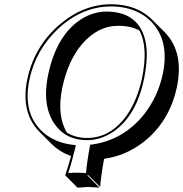

<svg xmlns="http://www.w3.org/2000/svg" viewBox="-20 -678 855 896"><path d="M532.2 -557.6Q434.6 -557.6 360.4 -469.2Q297.4 -393.6 271 -270.5Q243.7 -139.6 292.5 -58.6Q334.5 -34.2 386.2 -34.2Q496.1 -34.2 571.3 -139.6Q620.1 -209.5 642.1 -310.1Q672.9 -458 630.4 -535.6Q589.8 -557.6 532.2 -557.6ZM311.5 50.3Q258.8 31.2 222.2 -4.9L165.5 -61.5Q76.7 -150.4 106.4 -303.7Q107.4 -307.6 107.9 -310.1Q140.1 -460.4 255.9 -561.5Q367.7 -657.7 498 -658.2Q618.7 -657.7 689.9 -586.4L746.6 -529.8Q835 -441.4 808.6 -289.1Q807.1 -280.3 805.7 -272.5Q770.5 -107.9 646.5 -12.7Q564.9 49.3 465.8 63Q451.7 139.2 447.3 194.3L390.6 138.2L388.2 141.1L444.3 197.8Q444.3 197.8 396.5 194.8Q395 194.8 394 194.3L341.8 197.8L285.2 141.1L284.7 138.2Q298.3 100.6 311.5 50.3ZM322.8 -2 334 -0.5 331.5 10.7Q314.9 80.6 298.3 129.4Q316.4 127.9 337.9 127.9Q363.3 127.9 381.3 129.9Q386.2 75.2 399.4 4.9L400.4 -2.4L407.7 -3.4Q555.7 -23.4 652.3 -144.5Q716.3 -225.6 739.3 -331.1Q772.5 -486.3 686.5 -576.2Q638.2 -625.5 564 -641.6Q531.7 -647.9 498 -647.9Q364.3 -647.9 252.4 -544.9Q147.5 -446.8 117.7 -308.1Q85 -154.8 173.3 -67.9Q220.7 -22 291.5 -6.8Q307.1 -3.4 322.8 -2ZM475.6 -624Q617.2 -624 653.8 -504.9Q665 -467.3 665 -421.9Q664.6 -370.1 651.9 -308.1Q615.2 -134.8 506.8 -62Q450.2 -24.4 386.2 -23.9Q285.6 -23.9 232.4 -102.5Q194.8 -159.2 194.8 -241.2Q195.3 -283.2 204.6 -329.1Q245.1 -520.5 366.2 -592.8Q419.4 -623.5 475.6 -624Z"/></svg>

Font: Linux Biolinum Shadow O
Style: Italic
Weight: 400
Italic angle: -12°
Designer: Philipp H. Poll
Foundry: Philipp H. Poll
Version: Version 0.6.2